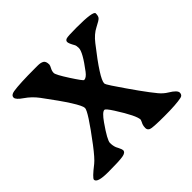

<svg xmlns="http://www.w3.org/2000/svg" viewBox="-165 -861 1042 1042"><g transform="rotate(-45 356.0 -340.5)"><path d="M371.6 -446.8Q388.7 -446.8 408.7 -473.1Q474.1 -559.1 474.1 -589.8Q474.1 -608.4 469.2 -616.7Q452.1 -646.5 452.1 -657.7Q452.1 -668.9 464.4 -673.3Q476.6 -677.7 544.4 -677.7Q671.9 -677.7 671.9 -658.2Q671.9 -638.7 664.6 -629.4Q657.2 -620.1 621.8 -602.5Q586.4 -585 555.7 -545.4Q435.5 -392.6 435.5 -357.4Q435.5 -349.6 454.6 -321.3Q552.2 -175.8 604 -113.3Q623.5 -89.8 647.9 -75.2Q690.4 -49.8 690.4 -31.2Q690.4 -12.7 672.4 -8.8Q632.3 0 541 0Q449.7 0 435.8 -6.6Q421.9 -13.2 421.9 -28.1Q421.9 -43 426.3 -54.2L431.6 -65.4L436.5 -77.6Q436.5 -108.9 370.1 -212.9Q343.3 -254.9 334.5 -254.9Q317.9 -254.9 284.7 -207.5Q229 -127.9 229 -106.4Q229 -85 235.8 -67.4L242.7 -53.7Q252 -34.7 252 -28.3Q252 -10.7 223.1 -5.9Q194.3 -1 110.4 -1Q26.4 -1 26.4 -26.9Q26.4 -38.6 87.9 -86.4Q111.3 -105 156.7 -164.6Q267.6 -311 267.6 -336.4Q267.6 -369.1 134.8 -546.9Q106.9 -584 70.1 -609.1Q33.2 -634.3 33.2 -649.9Q33.2 -668.5 60.5 -672.9Q109.4 -680.7 227.5 -680.7H249Q271.5 -680.7 284.4 -673.1Q297.4 -665.5 297.4 -640.1Q297.4 -633.8 289.6 -619.4Q281.7 -605 281.7 -590.8Q281.7 -576.7 323.7 -511.7Q365.7 -446.8 371.6 -446.8Z"/></g></svg>

Font: Averia Serif Libre RX
Style: Bold
Weight: 700
Version: Version 1.002